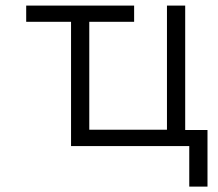

<svg xmlns="http://www.w3.org/2000/svg" viewBox="-20 -528 788 694"><path d="M302.7 -449.2V-59.1H583.5V-507.8H649.4V-58.1H730V146.5H664.1V0H236.8V-449.2H74.7V-507.8H464.8V-449.2Z"/></svg>

Font: Giphurs Light
Style: Regular
Weight: 300
Version: Version 0.920; ttfautohint (v1.8.4.7-5d5b)